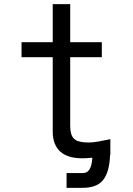

<svg xmlns="http://www.w3.org/2000/svg" viewBox="-20 -753 640 923"><path d="M233.5 -120V-478H83.5V-550H233.5V-733H317.5V-550H469.5V-478H317.5V-150Q317.5 -117 326 -99.5Q334.5 -82 354 -75Q373.5 -68 409.5 -68Q425.5 -68 455.5 -73.2Q485.5 -78.5 510.5 -84V-8L509 -7.5Q506.5 73 476.2 111.8Q446 150.5 375 150H300V79H378Q399.5 79 410.5 61Q421.5 43 424 5Q398.5 8 376.5 8Q304.5 8 269 -25Q233.5 -58 233.5 -120Z"/></svg>

Font: JuliaMono
Style: Regular
Weight: 400
Monospace: yes
Designer: cormullion
Foundry: corm
Version: Version 0.055; ttfautohint (v1.8.4)